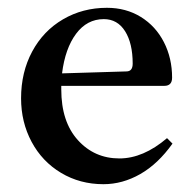

<svg xmlns="http://www.w3.org/2000/svg" viewBox="-20 -464 494 492"><path d="M422 -96Q385 -44 339.5 -18Q294 8 245 8Q185 8 136.5 -21Q88 -50 61 -100.5Q34 -151 34 -212Q34 -279 62.5 -332Q91 -385 141.5 -414.5Q192 -444 254 -444Q303 -444 341 -420.5Q379 -397 400 -356Q421 -315 421 -265Q421 -244 401 -244H137V-235Q137 -152 179.5 -105Q222 -58 286 -58Q347 -58 408 -110ZM139 -276 304 -281Q320 -281 320 -301Q320 -353 300.5 -384Q281 -415 246 -415Q203 -415 175 -377.5Q147 -340 139 -276Z"/></svg>

Font: Ibarra Real Nova SemiBold
Style: Regular
Weight: 600
Designer: Jose Maria Ribagorda & Octavio Pardo
Foundry: Jose Maria Ribagorda
Version: Version 1.014